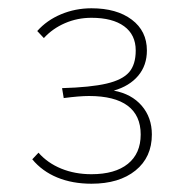

<svg xmlns="http://www.w3.org/2000/svg" viewBox="-20 -754 457 464"><path d="M347 -429Q347 -374 307.5 -342Q268 -310 201 -310Q155 -310 118.5 -325Q82 -340 58 -369L73 -385Q95 -360 128 -346.5Q161 -333 201 -333Q258 -333 289 -358Q320 -383 320 -429Q320 -475 288.5 -498.5Q257 -522 195 -522Q172 -522 134 -517L130 -541Q199 -543 237.5 -552Q276 -561 292 -579.5Q308 -598 308 -632Q308 -670 280 -690.5Q252 -711 201 -711Q167 -711 137 -698Q107 -685 86 -662L70 -679Q93 -705 127.5 -719.5Q162 -734 201 -734Q262 -734 298.5 -706.5Q335 -679 335 -632Q335 -596 314 -571Q293 -546 255 -535Q298 -527 322.5 -498.5Q347 -470 347 -429Z"/></svg>

Font: KoHo ExtraLight
Style: Regular
Weight: 275
Version: Version 1.000; ttfautohint (v1.6)